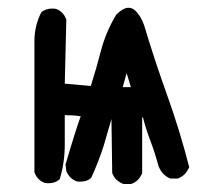

<svg xmlns="http://www.w3.org/2000/svg" viewBox="-20 -458 540 482"><path d="M181.6 -2Q174.8 -2 171.9 -2.9Q154.3 -9.8 146.5 -28.3L144.5 -44.9Q169.9 -131.8 182.6 -166Q165 -168.9 145.5 -168.9Q144.5 -168.9 142.6 -168.9V-94.7Q142.6 -49.8 129.9 -7.8L127 -5.9Q117.2 2 101.6 2Q94.7 2 91.8 1Q74.2 -5.9 67.4 -23.4L66.4 -25.4V-346.7Q66.4 -350.6 66.4 -354.5Q66.4 -393.6 84 -427.7Q95.7 -436.5 111.3 -436.5Q118.2 -436.5 121.1 -435.5Q138.7 -428.7 145.5 -411.1L146.5 -409.2L142.6 -248L208 -242.2Q221.7 -285.2 233.4 -330.6Q245.1 -376 271.5 -420.9Q289.1 -438.5 302.7 -438.5Q312.5 -438.5 320.3 -430.7Q334 -417 341.8 -394.5Q368.2 -306.6 399.4 -219.7Q430.7 -132.8 455.1 -38.1Q449.2 -26.4 443.4 -20.5Q437.5 -14.6 426.8 -9.8H407.2Q396.5 -14.6 389.6 -22Q382.8 -29.3 377.9 -41Q369.1 -74.2 357.9 -103.5Q346.7 -132.8 338.9 -163.1H336.9V-23.4Q329.1 -3.9 311.5 2.9L309.6 3.9H290Q269.5 -3.9 262.7 -21.5L261.7 -23.4L259.8 -159.2L240.2 -91.8Q227.5 -51.8 209 -11.7L207 -9.8Q197.3 -2 181.6 -2ZM308.6 -239.3 297.9 -274.4 288.1 -239.3Z"/></svg>

Font: JasonHandwriting2
Style: SemiBold
Weight: 600
Version: Version 1.04.7